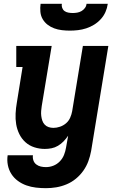

<svg xmlns="http://www.w3.org/2000/svg" viewBox="-20 -770 640 1003"><path d="M220 213Q194 213 168 210Q142 207 118 198.5Q94 190 73.5 175Q53 160 39.5 139Q26 118 21 92.5Q16 67 20 41H152Q150 55 154.5 68Q159 81 169.5 89Q180 97 193 100Q206 103 220 103Q240 103 259 95.5Q278 88 292.5 73Q307 58 314.5 39Q322 20 325 1L336 -61Q325 -45 312 -31.5Q299 -18 283 -8.5Q267 1 249.5 4.5Q232 8 214 8Q186 8 159.5 -0.5Q133 -9 113 -27Q93 -45 81 -69.5Q69 -94 64.5 -121Q60 -148 61.5 -177Q63 -206 68 -234L98 -420H65V-530H250L198 -216Q196 -203 195 -190Q194 -177 195.5 -164.5Q197 -152 201 -140Q205 -128 213.5 -119Q222 -110 234 -106Q246 -102 259 -102Q276 -102 293.5 -108Q311 -114 325 -126Q339 -138 346.5 -155Q354 -172 357 -189L413 -530H546L456 19Q451 46 441.5 72Q432 98 415.5 121.5Q399 145 376.5 163.5Q354 182 327.5 193Q301 204 274 208.5Q247 213 220 213ZM345 -610Q324 -610 303 -612.5Q282 -615 263 -622Q244 -629 228.5 -641Q213 -653 203 -670Q193 -687 191 -708Q189 -729 192 -750H303Q301 -739 305 -728.5Q309 -718 317.5 -712Q326 -706 337.5 -704Q349 -702 360 -702Q371 -702 383 -704Q395 -706 405.5 -712Q416 -718 423.5 -728Q431 -738 432 -750H543Q540 -728 531 -707.5Q522 -687 506.5 -670Q491 -653 471.5 -641Q452 -629 430.5 -622Q409 -615 387.5 -612.5Q366 -610 345 -610Z"/></svg>

Font: Iosevka Slab XBdEx
Style: Italic
Weight: 800
Width: 7
Italic angle: -9°
Monospace: yes
Designer: Belleve Invis
Foundry: Belleve Invis
Version: Version 11.1.1; ttfautohint (v1.8.3)